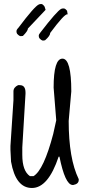

<svg xmlns="http://www.w3.org/2000/svg" viewBox="-20 -886 447 956"><path d="M335 -431 322 -284Q322 -96 372 6V10Q372 30 345 35H341Q304 33 276 -106H272Q220 50 139 50Q58 50 35 -81L32 -140V-159L47 -387V-431Q47 -451 70 -462H79Q107 -462 107 -425V-419L91 -152V-115Q91 -35 129 -9H147Q198 -40 245 -219L260 -287L247 -450Q247 -594 291 -594Q335 -594 335 -431ZM65 -718Q62 -723 62 -730.5Q62 -738 71 -747Q153 -856 174 -864Q178 -866 185.5 -866Q193 -866 202 -853L207 -837Q134 -759 119 -744Q119 -732 94 -707Q90 -706 83 -706Q76 -706 65 -718ZM176 -696Q173 -701 173 -708Q173 -715 181 -724Q264 -832 285 -842Q289 -844 297 -844Q305 -844 314 -832L317 -814Q316 -815 315 -815Q299 -815 230 -722Q230 -708 205 -686Q201 -684 194 -684Q187 -684 176 -696Z"/></svg>

Font: Just Me Again Down Here
Style: Regular
Weight: 400
Designer: Kimberly Geswein
Foundry: Kimberly Geswein
Version: Version 1.002 2007